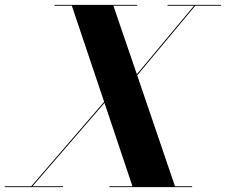

<svg xmlns="http://www.w3.org/2000/svg" viewBox="-72 -770 930 790"><path d="M-52.5 -3.5H56.5L356.5 -351L223.5 -746.5H152.5V-750H492.5V-746.5H394.5L491 -464.5L726.5 -746.5H617.5V-750H837.5V-746.5H731.5L492.5 -460L648 -3.5H718.5V0H378.5V-3.5H473L358 -346.5L61.5 -3.5H187.5V0H-52.5Z"/></svg>

Font: Bodoni* 48pt
Style: Bold Italic
Weight: 700
Italic angle: -13°
Version: Version 2.3